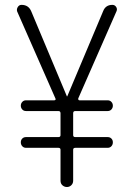

<svg xmlns="http://www.w3.org/2000/svg" viewBox="-20 -750 540 770"><path d="M202.1 -355.5 48.8 -704.1Q45.9 -712.9 51.3 -721.7Q56.6 -730.5 66.4 -730.5Q94.7 -730.5 105.5 -704.1L248 -364.3Q248 -363.3 249 -363.3Q250 -363.3 250 -364.3L393.6 -705.1Q403.3 -730.5 430.7 -730.5Q440.4 -730.5 445.8 -722.2Q451.2 -713.9 447.3 -705.1L293.9 -355.5Q293 -352.5 294.4 -350.1Q295.9 -347.7 298.8 -347.7H412.1Q420.9 -347.7 426.8 -341.3Q432.6 -335 432.6 -326.2Q432.6 -317.4 426.8 -311Q420.9 -304.7 412.1 -304.7H282.2Q273.4 -304.7 273.4 -295.9V-208Q273.4 -200.2 282.2 -200.2H412.1Q420.9 -200.2 426.8 -194.3Q432.6 -188.5 432.6 -179.2Q432.6 -169.9 426.8 -163.6Q420.9 -157.2 412.1 -157.2H282.2Q273.4 -157.2 273.4 -149.4V-25.4Q273.4 -14.6 266.1 -7.3Q258.8 0 248.5 0Q238.3 0 230.5 -6.8Q222.7 -13.7 222.7 -25.4V-149.4Q222.7 -157.2 213.9 -157.2H84Q75.2 -157.2 69.3 -163.6Q63.5 -169.9 63.5 -179.2Q63.5 -188.5 69.3 -194.3Q75.2 -200.2 84 -200.2H213.9Q222.7 -200.2 222.7 -208V-295.9Q222.7 -304.7 213.9 -304.7H84Q75.2 -304.7 69.3 -311Q63.5 -317.4 63.5 -326.2Q63.5 -335 69.3 -341.3Q75.2 -347.7 84 -347.7H197.3Q201.2 -347.7 202.6 -350.1Q204.1 -352.5 202.1 -355.5Z"/></svg>

Font: Rounded-X Mgen+ 1m light
Style: Regular
Weight: 200
Designer: [Source Han Sans]
Ryoko NISHIZUKA  (kana & ideographs); Paul D. Hunt (Latin, Greek & Cyrillic); Wenlong ZHANG  (bopomofo
Version: Version 1.059.20150602